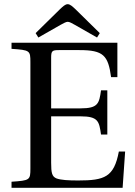

<svg xmlns="http://www.w3.org/2000/svg" viewBox="-20 -896 646 916"><path d="M150 -738 163 -717 270 -778C283 -785 295 -792 303 -792C312 -792 323 -785 336 -778L443 -717L456 -738L340 -852C327 -864 315 -876 303 -876C291 -876 280 -865 266 -852ZM35 0H565L577 -173H547C524 -51 479 -35 353 -35C306 -35 270 -37 249 -45C228 -54 224 -71 224 -120V-341H364C449 -341 453 -317 462 -254H492V-465H462C453 -403 449 -379 364 -379H224V-621C224 -653 229 -657 261 -657H359C473 -657 496 -632 510 -528H540V-692H35V-663C123 -657 125 -655 125 -599V-93C125 -37 123 -35 35 -29Z"/></svg>

Font: Lingua Franca
Style: Regular
Weight: 400
Version: Version 1.19